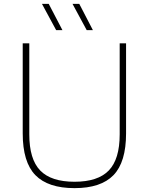

<svg xmlns="http://www.w3.org/2000/svg" viewBox="-20 -964 770 993"><path d="M365.5 9Q228.5 9 163 -58.2Q97.5 -125.5 97.5 -274V-740H131.5V-269Q131.5 -140.5 188 -82.2Q244.5 -24 365.5 -24Q486 -24 542.5 -82.2Q599 -140.5 599 -269V-740H632V-274Q632 -125.5 567 -58.2Q502 9 365.5 9ZM428.5 -808 355 -944H390L460.5 -808ZM270.5 -808 197 -944H232L303 -808Z"/></svg>

Font: Encode Sans Semi Expanded Thin
Style: Regular
Weight: 100
Width: 6
Designer: Multiple Designers
Foundry: Impallari Type
Version: Version 3.000; ttfautohint (v1.8.3) -l 8 -r 50 -G 200 -x 14 